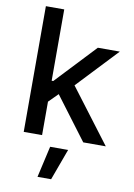

<svg xmlns="http://www.w3.org/2000/svg" viewBox="-103 -791 762 1094"><g transform="rotate(10 278.0 -244.0)"><path d="M546.2 0H415.8L230.5 -246.4L177.6 -193.5V0H71.4V-727.3H177.6V-314.6H186.8L404.1 -545.5H531.2L310.4 -311.4ZM272 238.6H193.2L234.4 57.5H338.4Z"/></g></svg>

Font: Linik Sans Medium
Style: Regular
Weight: 500
Designer: Rasmus Andersson (font), Cristiano Sobral (main changes)
Foundry: rsms
Version: Version 3.018;June 1, 2022;FontCreator 14.0.0.2814 64-bit; t